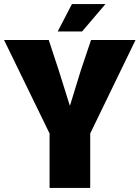

<svg xmlns="http://www.w3.org/2000/svg" viewBox="-22 -925 687 945"><path d="M222 -268 -2 -728H218L268 -576L321 -407H323L375 -576L426 -728H645L422 -268V0H222ZM262 -770 332 -905H497L382 -770Z"/></svg>

Font: Murecho Black
Style: Regular
Weight: 900
Designer: Neil Summerour
Foundry: Positype
Version: Version 1.010; ttfautohint (v1.8.3)